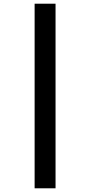

<svg xmlns="http://www.w3.org/2000/svg" viewBox="-20 -786 487 1037"><path d="M167 -766H280V231H167Z"/></svg>

Font: Noto Sans Lao Condensed
Style: Bold
Weight: 700
Width: 3
Designer: Monotype Design Team
Foundry: Monotype Imaging Inc.
Version: Version 2.003; ttfautohint (v1.8.4.7-5d5b)